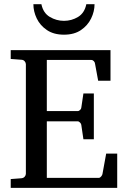

<svg xmlns="http://www.w3.org/2000/svg" viewBox="-20 -915 623 935"><path d="M550.8 0H32.2V-43L84 -46.9Q94.7 -47.9 100.3 -54.7Q106 -61.5 106 -68.8V-602.1Q106 -609.4 100.3 -616.5Q94.7 -623.5 84 -624L32.2 -627.9V-670.9H518.1V-522H458L442.9 -604Q442.4 -611.3 437 -617.2Q431.6 -623 424.8 -623H208V-374H357.9Q364.7 -374 370.4 -379.9Q376 -385.7 376 -391.1L386.2 -460H437V-236.8H386.2L376 -306.2Q376 -311.5 370.1 -317.9Q364.3 -324.2 357.9 -324.2H208V-48.8H460.9Q467.3 -48.8 472.9 -55.9Q478.5 -63 479 -67.9L497.1 -167H550.8ZM440.4 -894.5Q440.4 -859.4 423.8 -825.2Q407.2 -791 374.3 -768.6Q341.3 -746.1 291.5 -746.1Q241.7 -746.1 208.5 -768.6Q175.3 -791 158.9 -825.2Q142.6 -859.4 142.6 -894.5H181.6Q190.4 -851.6 222.7 -832.5Q254.9 -813.5 291.5 -813.5Q328.6 -813.5 360.1 -832.5Q391.6 -851.6 400.4 -894.5Z"/></svg>

Font: Charis
Style: Regular
Weight: 400
Designer: Walt Agee, Miriam Martin, Annie Olsen, Victor Gaultney, Lorna Priest, Alan Ward, Bob Hallissy, Martin Hosken, Sharon Cor
Foundry: SIL Global
Version: Version 7.000